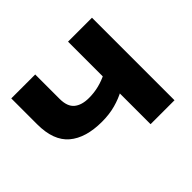

<svg xmlns="http://www.w3.org/2000/svg" viewBox="-126 -712 885 885"><g transform="rotate(-45 317.0 -269.0)"><path d="M414 -206Q381 -188 341 -177Q301 -166 253 -166Q147 -166 90 -214.5Q33 -263 33 -369V-538H189V-379Q189 -329 215 -307.5Q241 -286 288 -286Q322 -286 353.5 -294Q385 -302 414 -317ZM403 0V-538H559V0Z"/></g></svg>

Font: MOST Montserrat
Style: Bold
Weight: 700
Designer: Julieta Ulanovsky
Foundry: Julieta Ulanovsky
Version: Version 8.000;March 11, 2024;FontCreator 15.0.0.2926 64-bit